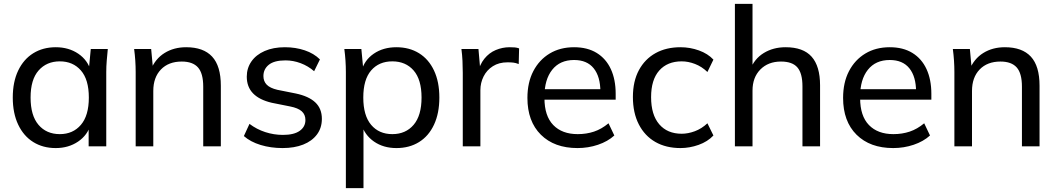

<svg xmlns="http://www.w3.org/2000/svg" viewBox="-20 -756 5464 992"><path d="M268 9Q202 9 152 -22Q102 -53 74 -112Q46 -171 46 -252Q46 -333 74 -391.5Q102 -450 152 -481Q202 -512 268 -512Q335 -512 384.5 -478.5Q434 -445 450 -387H438L449 -503H537Q534 -473 531.5 -443Q529 -413 529 -384V0H438V-115H449Q433 -58 383.5 -24.5Q334 9 268 9ZM289 -63Q357 -63 398 -111Q439 -159 439 -252Q439 -345 398 -392Q357 -439 289 -439Q221 -439 179.5 -392Q138 -345 138 -252Q138 -159 179 -111Q220 -63 289 -63Z M681 0V-384Q681 -413 679 -443Q677 -473 673 -503H761L771 -395H759Q782 -452 830 -482Q878 -512 942 -512Q1031 -512 1076 -463.5Q1121 -415 1121 -313V0H1030V-308Q1030 -377 1003 -407.5Q976 -438 919 -438Q851 -438 811.5 -397Q772 -356 772 -286V0Z M1440 9Q1379 9 1326.5 -7Q1274 -23 1240 -53L1269 -116Q1306 -88 1350.5 -73.5Q1395 -59 1442 -59Q1499 -59 1528.5 -80Q1558 -101 1558 -136Q1558 -164 1539 -181Q1520 -198 1479 -206L1384 -225Q1320 -240 1287.5 -273.5Q1255 -307 1255 -360Q1255 -404 1279 -438.5Q1303 -473 1347.5 -492.5Q1392 -512 1452 -512Q1507 -512 1554.5 -496Q1602 -480 1633 -449L1603 -388Q1572 -415 1533.5 -429.5Q1495 -444 1455 -444Q1397 -444 1369 -421.5Q1341 -399 1341 -363Q1341 -336 1358 -318.5Q1375 -301 1413 -292L1508 -273Q1575 -259 1609 -227Q1643 -195 1643 -142Q1643 -95 1617.5 -61Q1592 -27 1546.5 -9Q1501 9 1440 9Z M1767 216V-384Q1767 -413 1765 -443Q1763 -473 1759 -503H1847L1858 -387H1847Q1862 -445 1911 -478.5Q1960 -512 2028 -512Q2095 -512 2145 -481Q2195 -450 2222.5 -391.5Q2250 -333 2250 -252Q2250 -171 2222.5 -112Q2195 -53 2145 -22Q2095 9 2028 9Q1961 9 1912.5 -24.5Q1864 -58 1847 -115H1858V216ZM2007 -63Q2076 -63 2117 -111Q2158 -159 2158 -252Q2158 -345 2117 -392Q2076 -439 2007 -439Q1938 -439 1897.5 -392Q1857 -345 1857 -252Q1857 -159 1897.5 -111Q1938 -63 2007 -63Z M2371 0V-380Q2371 -410 2369.5 -441.5Q2368 -473 2364 -503H2452L2463 -377L2448 -376Q2458 -422 2482.5 -452.5Q2507 -483 2541.5 -497.5Q2576 -512 2613 -512Q2629 -512 2640 -511Q2651 -510 2662 -506L2660 -425Q2645 -431 2632.5 -432.5Q2620 -434 2602 -434Q2558 -434 2526.5 -414Q2495 -394 2478.5 -361Q2462 -328 2462 -290V0Z M2964 9Q2844 9 2774.5 -60Q2705 -129 2705 -250Q2705 -330 2735.5 -388.5Q2766 -447 2820 -479.5Q2874 -512 2946 -512Q3015 -512 3063 -482.5Q3111 -453 3136 -399Q3161 -345 3161 -271V-241H2776V-295H3099L3082 -282Q3082 -360 3047.5 -403Q3013 -446 2946 -446Q2873 -446 2833 -395.5Q2793 -345 2793 -258V-249Q2793 -157 2838.5 -110Q2884 -63 2965 -63Q3010 -63 3049 -76Q3088 -89 3124 -119L3154 -56Q3120 -25 3069.5 -8Q3019 9 2964 9Z M3496 9Q3421 9 3366 -22.5Q3311 -54 3280.5 -113.5Q3250 -173 3250 -255Q3250 -336 3281 -393.5Q3312 -451 3367 -481.5Q3422 -512 3496 -512Q3545 -512 3591 -495.5Q3637 -479 3666 -448L3635 -384Q3606 -412 3571 -425.5Q3536 -439 3502 -439Q3428 -439 3386 -391.5Q3344 -344 3344 -254Q3344 -163 3386 -114Q3428 -65 3502 -65Q3535 -65 3570 -78Q3605 -91 3635 -119L3666 -56Q3636 -24 3589.5 -7.5Q3543 9 3496 9Z M3777 0V-736H3868V-394H3855Q3877 -452 3926 -482Q3975 -512 4039 -512Q4130 -512 4173.5 -463Q4217 -414 4217 -315V0H4126V-310Q4126 -377 4100 -407.5Q4074 -438 4015 -438Q3949 -438 3908.5 -397Q3868 -356 3868 -288V0Z M4595 9Q4475 9 4405.5 -60Q4336 -129 4336 -250Q4336 -330 4366.5 -388.5Q4397 -447 4451 -479.5Q4505 -512 4577 -512Q4646 -512 4694 -482.5Q4742 -453 4767 -399Q4792 -345 4792 -271V-241H4407V-295H4730L4713 -282Q4713 -360 4678.5 -403Q4644 -446 4577 -446Q4504 -446 4464 -395.5Q4424 -345 4424 -258V-249Q4424 -157 4469.5 -110Q4515 -63 4596 -63Q4641 -63 4680 -76Q4719 -89 4755 -119L4785 -56Q4751 -25 4700.5 -8Q4650 9 4595 9Z M4911 0V-384Q4911 -413 4909 -443Q4907 -473 4903 -503H4991L5001 -395H4989Q5012 -452 5060 -482Q5108 -512 5172 -512Q5261 -512 5306 -463.5Q5351 -415 5351 -313V0H5260V-308Q5260 -377 5233 -407.5Q5206 -438 5149 -438Q5081 -438 5041.5 -397Q5002 -356 5002 -286V0Z"/></svg>

Font: Mulish Medium
Style: Regular
Weight: 500
Designer: Vernon Adams
Foundry: Vernon Adams
Version: Version 3.603; ttfautohint (v1.8.3)